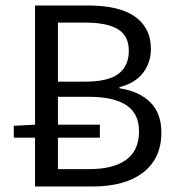

<svg xmlns="http://www.w3.org/2000/svg" viewBox="-20 -676 643 696"><path d="M107 0V-177H30V-220L107 -224V-656H302Q352 -656 393.5 -647Q435 -638 464.5 -619Q494 -600 510.5 -570Q527 -540 527 -498Q527 -450 499 -412.5Q471 -375 413 -360V-356Q485 -345 525 -305Q565 -265 565 -196Q565 -146 547 -109.5Q529 -73 496 -48.5Q463 -24 417.5 -12Q372 0 317 0ZM190 -380H288Q372 -380 409.5 -408.5Q447 -437 447 -492Q447 -546 407.5 -570Q368 -594 291 -594H190ZM190 -63H305Q390 -63 437 -96.5Q484 -130 484 -200Q484 -265 437.5 -295Q391 -325 305 -325H190V-224H342V-177H190Z"/></svg>

Font: Processing Sans Pro
Style: Regular
Weight: 400
Designer: Paul D. Hunt
Foundry: Adobe Systems Incorporated
Version: Version 2.020;PS 2.000;hotconv 1.0.86;makeotf.lib2.5.63406